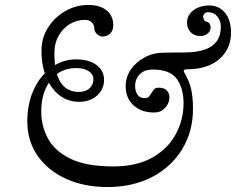

<svg xmlns="http://www.w3.org/2000/svg" viewBox="-20 -738 950 773"><path d="M413 15Q318 15 245 -18.5Q172 -52 131 -111.5Q90 -171 90 -249Q90 -322 116.5 -378.5Q143 -435 188.5 -467.5Q234 -500 290 -499Q340 -498 369.5 -475.5Q399 -453 399 -416Q399 -391 386 -371Q373 -351 350.5 -339.5Q328 -328 299 -328Q254 -328 220 -354Q186 -380 166.5 -426.5Q147 -473 147 -534Q147 -586 174 -628Q201 -670 245 -694.5Q289 -719 340 -718Q384 -717 410 -695.5Q436 -674 436 -636Q436 -616 424 -603.5Q412 -591 392 -591Q381 -591 370.5 -601Q360 -611 360 -621Q360 -638 349.5 -648Q339 -658 322 -658Q289 -658 261 -641Q233 -624 216 -594Q199 -564 199 -525Q199 -368 297 -368Q324 -368 340 -382Q356 -396 356 -419Q356 -439 337 -451.5Q318 -464 287 -464Q222 -464 184 -415Q146 -366 146 -289Q146 -231 173 -180.5Q200 -130 263.5 -99Q327 -68 436 -68Q531 -68 594 -104Q657 -140 688 -198.5Q719 -257 719 -322Q719 -382 692 -420Q665 -458 595 -458Q561 -458 542.5 -439Q524 -420 524 -391Q524 -372 533 -357.5Q542 -343 563 -343Q574 -343 579 -348.5Q584 -354 588 -361Q593 -369 599 -377Q605 -385 619 -385Q642 -385 652.5 -373Q663 -361 662 -343Q661 -321 644 -303Q627 -285 601 -285Q549 -285 517.5 -314Q486 -343 486 -391Q486 -428 507 -458.5Q528 -489 563 -507.5Q598 -526 641 -526L728 -527Q799 -528 834 -553.5Q869 -579 869 -630Q869 -656 854.5 -672.5Q840 -689 817 -689Q809 -689 803.5 -683.5Q798 -678 798 -671Q798 -664 801.5 -658Q805 -652 813 -650Q821 -648 824.5 -641Q828 -634 828 -627Q828 -613 816 -603Q804 -593 787 -593Q763 -593 748 -608Q733 -623 733 -647Q733 -667 744.5 -682.5Q756 -698 776.5 -707Q797 -716 822 -716Q862 -716 886 -686.5Q910 -657 910 -607Q910 -562 888 -528.5Q866 -495 826.5 -477Q787 -459 732 -459Q724 -459 721 -455.5Q718 -452 722 -446Q742 -412 749.5 -379Q757 -346 757 -300Q757 -208 713 -136.5Q669 -65 591.5 -25Q514 15 413 15Z"/></svg>

Font: EB Garamond
Style: Italic
Weight: 400
Italic angle: -17.2°
Designer: Georg Duffner and Octavio Pardo
Foundry: Georg Duffner
Version: Version 1.001